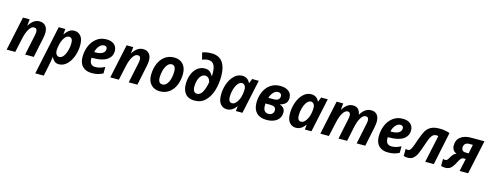

<svg xmlns="http://www.w3.org/2000/svg" viewBox="-26 -1749 7595 2973"><g transform="rotate(15 3771.5 -263.0)"><path d="M133 -545H240L230 -444H233Q302 -555 396 -555Q461 -555 495 -515.5Q529 -476 529 -407Q529 -371 517 -313L452 0H313L381 -322Q389 -364 389 -385Q389 -442 340 -442Q297 -442 261 -383Q225 -324 204 -227L155 0H17Z M706 -544H813L804 -459H808Q874 -554 955 -554Q1019 -554 1059.5 -507Q1100 -460 1100 -362Q1100 -270 1069 -184Q1038 -98 982 -44Q926 10 855 10Q812 10 785.5 -11.5Q759 -33 738 -72H734Q729 -7 713 63L676 240H540ZM960 -355Q960 -443 901 -443Q861 -443 831 -401Q801 -359 784.5 -299Q768 -239 768 -189Q768 -149 785.5 -125Q803 -101 833 -101Q868 -101 897 -138.5Q926 -176 943 -235.5Q960 -295 960 -355Z M1181 -197Q1181 -290 1215 -371.5Q1249 -453 1314.5 -503.5Q1380 -554 1471 -554Q1553 -554 1597 -515Q1641 -476 1641 -411Q1641 -322 1566 -270.5Q1491 -219 1343 -219H1320Q1319 -211 1319 -196Q1319 -148 1342.5 -121.5Q1366 -95 1411 -95Q1450 -95 1483.5 -104.5Q1517 -114 1562 -137L1561 -32Q1519 -10 1477.5 0Q1436 10 1381 10Q1287 10 1234 -43Q1181 -96 1181 -197ZM1354 -314Q1430 -314 1469.5 -339.5Q1509 -365 1509 -407Q1509 -430 1496.5 -442Q1484 -454 1460 -454Q1420 -454 1384.5 -415Q1349 -376 1336 -314Z M1794 -545H1901L1891 -444H1894Q1963 -555 2057 -555Q2122 -555 2156 -515.5Q2190 -476 2190 -407Q2190 -371 2178 -313L2113 0H1974L2042 -322Q2050 -364 2050 -385Q2050 -442 2001 -442Q1958 -442 1922 -383Q1886 -324 1865 -227L1816 0H1678Z M2278 -197Q2278 -294 2310 -375Q2342 -456 2405 -505Q2468 -554 2557 -554Q2647 -554 2699.5 -497.5Q2752 -441 2752 -342Q2752 -248 2720.5 -168Q2689 -88 2626 -39Q2563 10 2473 10Q2385 10 2331.5 -46Q2278 -102 2278 -197ZM2612 -343Q2612 -388 2596.5 -415Q2581 -442 2546 -442Q2506 -442 2477 -404.5Q2448 -367 2432.5 -310Q2417 -253 2417 -197Q2417 -103 2486 -103Q2523 -103 2552 -136Q2581 -169 2596.5 -224Q2612 -279 2612 -343Z M2834 -200Q2834 -290 2862.5 -361.5Q2891 -433 2943 -473Q2995 -513 3062 -513Q3108 -513 3139.5 -489Q3171 -465 3190 -425H3193Q3195 -447 3195 -462Q3195 -561 3166.5 -607.5Q3138 -654 3075 -654Q3053 -654 3027.5 -648Q3002 -642 2980 -633L2952 -741Q3013 -766 3099 -766Q3218 -766 3276 -686.5Q3334 -607 3334 -461Q3334 -341 3302.5 -234Q3271 -127 3202.5 -58.5Q3134 10 3029 10Q2932 10 2883 -47.5Q2834 -105 2834 -200ZM3177 -326Q3168 -363 3146.5 -385Q3125 -407 3093 -407Q3058 -407 3030.5 -380Q3003 -353 2987.5 -305Q2972 -257 2972 -197Q2972 -153 2989.5 -127.5Q3007 -102 3040 -102Q3093 -102 3127 -165.5Q3161 -229 3177 -326Z M3404 -182Q3404 -275 3434.5 -360.5Q3465 -446 3521 -500Q3577 -554 3648 -554Q3736 -554 3774 -472H3779L3806 -544H3913L3797 0H3692L3700 -76H3696Q3666 -35 3630 -12.5Q3594 10 3547 10Q3485 10 3444.5 -37.5Q3404 -85 3404 -182ZM3727 -274Q3735 -313 3735 -359Q3735 -396 3718 -419.5Q3701 -443 3672 -443Q3637 -443 3607.5 -405.5Q3578 -368 3560.5 -309Q3543 -250 3543 -189Q3543 -146 3558 -123.5Q3573 -101 3602 -101Q3643 -101 3678.5 -152Q3714 -203 3727 -274Z M3966 -208Q3966 -302 4000 -381Q4034 -460 4100 -507Q4166 -554 4257 -554Q4342 -554 4392 -516.5Q4442 -479 4442 -410Q4442 -353 4411 -321.5Q4380 -290 4325 -277V-273Q4363 -262 4386 -236Q4409 -210 4409 -165Q4409 -118 4384.5 -78Q4360 -38 4309 -14Q4258 10 4183 10Q4078 10 4022 -47Q3966 -104 3966 -208ZM4212 -328Q4257 -328 4281.5 -346.5Q4306 -365 4306 -402Q4306 -426 4291 -440Q4276 -454 4250 -454Q4209 -454 4176 -420Q4143 -386 4124 -328ZM4272 -167Q4272 -200 4249.5 -216Q4227 -232 4178 -232H4104Q4103 -222 4103 -200Q4103 -142 4125.5 -115Q4148 -88 4187 -88Q4227 -88 4249.5 -110Q4272 -132 4272 -167Z M4510 -182Q4510 -275 4540.5 -360.5Q4571 -446 4627 -500Q4683 -554 4754 -554Q4842 -554 4880 -472H4885L4912 -544H5019L4903 0H4798L4806 -76H4802Q4772 -35 4736 -12.5Q4700 10 4653 10Q4591 10 4550.5 -37.5Q4510 -85 4510 -182ZM4833 -274Q4841 -313 4841 -359Q4841 -396 4824 -419.5Q4807 -443 4778 -443Q4743 -443 4713.5 -405.5Q4684 -368 4666.5 -309Q4649 -250 4649 -189Q4649 -146 4664 -123.5Q4679 -101 4708 -101Q4749 -101 4784.5 -152Q4820 -203 4833 -274Z M5161 -544H5267L5257 -444H5261Q5294 -496 5333.5 -525Q5373 -554 5425 -554Q5525 -554 5544 -442H5548Q5616 -554 5715 -554Q5777 -554 5809.5 -514.5Q5842 -475 5842 -404Q5842 -366 5831 -313L5766 0H5628L5695 -322Q5704 -365 5704 -383Q5704 -443 5658 -443Q5614 -443 5578.5 -384.5Q5543 -326 5523 -229L5475 0H5337L5404 -322Q5413 -365 5413 -382Q5413 -443 5367 -443Q5325 -443 5289.5 -384Q5254 -325 5233 -227L5183 0H5046Z M5930 -197Q5930 -290 5964 -371.5Q5998 -453 6063.5 -503.5Q6129 -554 6220 -554Q6302 -554 6346 -515Q6390 -476 6390 -411Q6390 -322 6315 -270.5Q6240 -219 6092 -219H6069Q6068 -211 6068 -196Q6068 -148 6091.5 -121.5Q6115 -95 6160 -95Q6199 -95 6232.5 -104.5Q6266 -114 6311 -137L6310 -32Q6268 -10 6226.5 0Q6185 10 6130 10Q6036 10 5983 -43Q5930 -96 5930 -197ZM6103 -314Q6179 -314 6218.5 -339.5Q6258 -365 6258 -407Q6258 -430 6245.5 -442Q6233 -454 6209 -454Q6169 -454 6133.5 -415Q6098 -376 6085 -314Z M6382 -2 6383 -115Q6401 -108 6420 -108Q6450 -108 6468.5 -142Q6487 -176 6515 -257L6524 -285Q6559 -389 6590 -443.5Q6621 -498 6672.5 -526Q6724 -554 6813 -554Q6858 -554 6901.5 -546Q6945 -538 6975 -527L6865 0H6727L6820 -437Q6802 -441 6790 -441Q6754 -441 6731 -419.5Q6708 -398 6690.5 -358Q6673 -318 6646 -236Q6615 -146 6594 -98.5Q6573 -51 6537.5 -20.5Q6502 10 6447 10Q6411 10 6382 -2Z M6981 -2 6982 -114Q7005 -107 7016 -107Q7034 -107 7047 -118.5Q7060 -130 7072 -153Q7097 -196 7115.5 -216.5Q7134 -237 7162 -246Q7088 -277 7088 -360Q7088 -450 7150.5 -497Q7213 -544 7315 -544H7531L7415 0H7278L7322 -204H7291Q7263 -204 7246.5 -185Q7230 -166 7208 -124Q7205 -118 7197 -103Q7189 -88 7181 -75Q7156 -33 7126 -12Q7096 9 7047 9Q7007 9 6981 -2ZM7343 -300 7372 -444H7312Q7273 -444 7250.5 -422.5Q7228 -401 7228 -362Q7228 -333 7245 -316.5Q7262 -300 7296 -300Z"/></g></svg>

Font: Noto Sans Display
Style: Bold Italic
Weight: 700
Italic angle: -12°
Designer: Monotype Design team
Foundry: Monotype Imaging Inc.
Version: Version 1.000